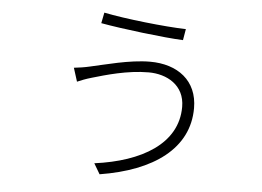

<svg xmlns="http://www.w3.org/2000/svg" viewBox="-49 -689 1098 804"><g transform="rotate(5 500.0 -287.0)"><path d="M717 -260C717 -105 568 -19 371 7L397 51C621 15 767 -89 767 -259C767 -375 683 -437 567 -437C480 -437 375 -407 318 -395C297 -390 271 -386 251 -384L269 -327C283 -333 305 -342 330 -349C385 -365 475 -392 565 -392C641 -392 717 -352 717 -260ZM358 -625 349 -580C436 -564 619 -542 696 -539L704 -586C617 -588 445 -607 358 -625Z"/></g></svg>

Font: GenYoGothic2 TW L
Style: Regular
Weight: 300
Version: Version 2.100;PS 2.1;hotconv 16.6.51;makeotf.lib2.5.65220 DE